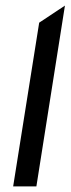

<svg xmlns="http://www.w3.org/2000/svg" viewBox="-20 -666 252 686"><path d="M27 0H110L212 -646L120 -585Z"/></svg>

Font: Charger Pro
Style: BdNarObl
Weight: 700
Designer: Jasper
Foundry: Cannot Into Space Fonts
Version: Version 1.09